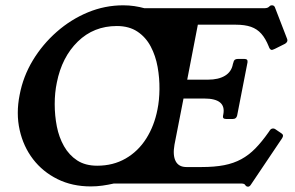

<svg xmlns="http://www.w3.org/2000/svg" viewBox="-20 -691 1111 723"><path d="M914 12Q909 12 906 9L902 4Q899 0 886 0H409Q387 5 365.5 8Q344 11 322 11Q252 11 196.5 -16.5Q141 -44 104.5 -91.5Q68 -139 54 -201.5Q40 -264 54 -334Q67 -403 103.5 -463.5Q140 -524 193.5 -571Q247 -618 311 -644.5Q375 -671 444 -671Q466 -671 486 -668Q506 -665 524 -660H973Q986 -660 991 -664L997 -669Q999 -671 1004 -671Q1012 -671 1015 -664L1061 -545Q1063 -540 1062 -537Q1061 -531 1053 -526L1015 -507Q1006 -503 1004 -503Q998 -503 994 -511L992 -516Q980 -546 964 -564Q948 -582 925 -590Q902 -598 868 -598H725L685 -391H763Q803 -391 827.5 -406Q852 -421 857 -450L859 -456Q861 -469 875 -469H901Q914 -469 912 -456L873 -256Q870 -243 857 -243H831Q817 -243 820 -256L821 -261Q832 -320 749 -320H671L637 -146Q630 -106 641.5 -84Q653 -62 682 -62H739Q788 -62 824 -69Q860 -76 888.5 -91.5Q917 -107 941.5 -132Q966 -157 992 -194L996 -200Q1000 -206 1006 -207Q1012 -208 1016 -205L1041 -188Q1050 -182 1042 -170L925 4Q920 12 914 12ZM346 -67Q406 -67 453 -94Q500 -121 530.5 -169Q561 -217 573 -279Q580 -313 580.5 -355Q581 -397 573.5 -439Q566 -481 547.5 -516Q529 -551 497.5 -572Q466 -593 420 -593Q333 -593 273 -534.5Q213 -476 194 -380Q186 -342 186 -299Q186 -256 194 -215Q202 -174 221 -140.5Q240 -107 270.5 -87Q301 -67 346 -67Z"/></svg>

Font: Young Serif Light
Style: Italic
Weight: 300
Italic angle: -10.979°
Designer: Bastien Sozeau
Foundry: NBR — Bastien Sozeau
Version: Version 5.001